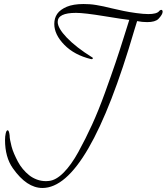

<svg xmlns="http://www.w3.org/2000/svg" viewBox="-20 -678 829 955"><path d="M623 -579Q600 -581 499.5 -597.5Q399 -614 358 -614Q267 -614 267 -569Q267 -538 312.5 -490.5Q358 -443 438 -393Q444 -390 441 -386Q439 -383 433 -384Q350 -404 300 -455Q250 -506 250 -559Q250 -573 253.5 -585.5Q257 -598 264.5 -609Q272 -620 284.5 -629Q297 -638 312.5 -644.5Q328 -651 349 -654.5Q370 -658 395 -658Q410 -658 425.5 -657Q441 -656 459 -653Q477 -650 496 -646Q499 -645 534 -637Q569 -629 595 -623.5Q621 -618 657.5 -613Q694 -608 718 -608Q738 -608 751.5 -611.5Q765 -615 771 -622Q772 -624 773.5 -625Q775 -626 776.5 -627Q778 -628 779.5 -628.5Q781 -629 782 -629Q784 -629 785.5 -628Q787 -627 788 -625Q789 -623 789 -620Q789 -606 768 -584Q752 -568 712 -568Q687 -568 662 -573Q659 -564 649 -531Q419 257 191 257Q113 257 44 159Q5 104 5 18Q5 0 8.5 -15Q12 -30 18 -30Q25 -30 28 -4Q28 -3 28 -2Q28 6 30.5 19.5Q33 33 37.5 50.5Q42 68 50.5 87.5Q59 107 69 126Q79 145 93.5 162.5Q108 180 125 193.5Q142 207 163.5 215Q185 223 209 223Q213 223 216.5 222.5Q220 222 223 222Q258 219 296 181Q334 143 370 77.5Q406 12 438 -58Q470 -128 502 -216.5Q534 -305 554.5 -365.5Q575 -426 597 -496.5Q619 -567 623 -579Z"/></svg>

Font: Bilbo Swash Caps
Style: Regular
Weight: 400
Designer: Robert E. Leuschke
Foundry: Robert E. Leuschke
Version: Version 1.003